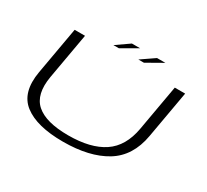

<svg xmlns="http://www.w3.org/2000/svg" viewBox="-153 -1025 1367 1267"><g transform="rotate(30 530.0 -391.0)"><path d="M448 3.5Q248 3.5 150.8 -71.5Q53.5 -146.5 83 -315L146.5 -674.5H225.5L164 -326Q138.5 -180.5 212.8 -115.2Q287 -50 457 -50Q627.5 -50 725 -115.2Q822.5 -180.5 848 -326L909.5 -674.5H988.5L925 -315Q895.5 -146.5 772 -71.5Q648.5 3.5 448 3.5ZM608.5 -715 710.5 -785H774L651 -715ZM418.5 -715 519 -785H581.5L460.5 -715Z"/></g></svg>

Font: Anybody UltraExpanded Light
Style: Italic
Weight: 300
Width: 9
Italic angle: -10°
Designer: Tyler Finck
Foundry: Etcetera Type Company
Version: Version 1.010; ttfautohint (v1.8.3) -l 8 -r 50 -G 200 -x 14 